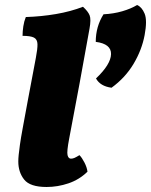

<svg xmlns="http://www.w3.org/2000/svg" viewBox="-20 -737 602 766"><path d="M166 9Q100 9 76.5 -20.5Q53 -50 53 -93Q53 -104 54.5 -119Q56 -134 59.5 -159.5Q63 -185 71 -228Q79 -271 91.5 -339Q104 -407 123 -506Q130 -542 129.5 -561Q129 -580 115.5 -587Q102 -594 70 -594Q70 -612 73 -632Q76 -652 83 -669Q145 -671 203.5 -681Q262 -691 311 -710Q331 -692 337.5 -676Q344 -660 337 -622Q298 -403 256 -184Q246 -132 249.5 -118Q253 -104 263 -104Q270 -104 277 -107Q284 -110 297 -118Q307 -108 317 -88.5Q327 -69 329 -52Q296 -20 253 -5.5Q210 9 166 9ZM425 -387Q380 -393 363 -424Q422 -480 423 -521Q424 -562 362 -570Q362 -631 393 -680Q433 -682 467.5 -692Q502 -702 527 -717Q546 -709 557 -682.5Q568 -656 557 -597Q546 -538 513 -482.5Q480 -427 425 -387Z"/></svg>

Font: Vollkorn Black
Style: Italic
Weight: 900
Italic angle: -11°
Designer: Friedrich Althausen
Foundry: Friedrich Althausen
Version: Version 5.000; ttfautohint (v1.8.3)